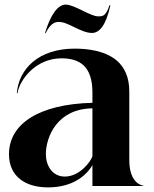

<svg xmlns="http://www.w3.org/2000/svg" viewBox="-20 -807 666 833"><path d="M247 -554C286 -554 319 -545 342 -524C367 -501 381 -463 381 -406V-361C146.5 -355 19 -268.5 19 -138C19 -40 92 6 188 6C294.5 6 353.5 -44 381 -90.5V0H602.5V-1.5C597 -1.5 541 -11 541 -112V-410C541 -474 519 -516 487 -544C435 -588 358 -596 304 -596C147 -596 62 -508 53 -403H56C65 -461 135 -554 247 -554ZM175 -663H178C197 -702 216 -712 235 -712C277 -712 331 -664 379 -664C412 -664 440 -698 459 -784H455C439 -736 425 -736 406 -736C372 -736 303 -787 265 -787C232 -787 200 -746 175 -663ZM179 -138C179 -211.5 227 -335 381 -337V-129C375 -109 328 -41 261 -41C206 -41 179 -90 179 -138Z"/></svg>

Font: Beautique Display Medium
Style: Bold
Weight: 900
Designer: Nhat-Quang Ngo
Version: Version 1.100;Glyphs 3.2.3 (3260)